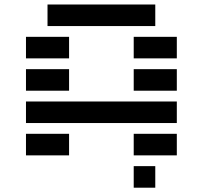

<svg xmlns="http://www.w3.org/2000/svg" viewBox="-20 -704 919 870"><path d="M585.9 0V-97.7H781.2V0ZM683.6 146.5H585.9V48.8H683.6ZM683.6 -683.6V-585.9H195.3V-683.6ZM97.7 -439.5V-537.1H293V-439.5ZM585.9 -439.5V-537.1H781.2V-439.5ZM97.7 -293V-390.6H293V-293ZM585.9 -293V-390.6H781.2V-293ZM781.2 -244.1V-146.5H97.7V-244.1ZM97.7 0V-97.7H293V0Z"/></svg>

Font: Trigram
Style: Regular
Weight: 400
Designer: GGBotNet
Foundry: GGBotNet
Version: 1.05